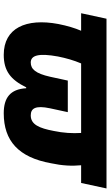

<svg xmlns="http://www.w3.org/2000/svg" viewBox="204 -798 603 1052"><g transform="rotate(90 506.0 -271.5)"><path d="M280 10C367 10 416 -27 458 -113H463C468 -26 515 10 600 10C751 10 842 -71 874 -249C887 -309 890 -363 885 -414H982L1012 -553H82L52 -414H148C133 -379 121 -339 111 -289C78 -112 133 10 280 10ZM322 -138C282 -138 270 -183 289 -287C298 -332 310 -374 327 -414H708C711 -367 708 -316 697 -264C682 -185 662 -138 612 -138C573 -138 556 -164 573 -244L594 -341H421L400 -244C382 -164 358 -138 322 -138Z"/></g></svg>

Font: Noto Sans SemiCondensed Black
Style: Italic
Weight: 900
Width: 4
Italic angle: -12°
Designer: Monotype Design Team
Foundry: Monotype Imaging Inc.
Version: Version 2.013